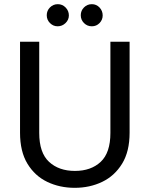

<svg xmlns="http://www.w3.org/2000/svg" viewBox="-20 -893 716 920"><path d="M76 -693H168V-256Q168 -161 215 -117.5Q262 -74 339 -74Q416 -74 462.5 -117.5Q509 -161 509 -256V-693H601V-257Q601 -167 565 -108.5Q529 -50 469.5 -21.5Q410 7 338 7Q266 7 206.5 -21.5Q147 -50 111.5 -108.5Q76 -167 76 -257ZM256 -767Q235 -767 219.5 -782.5Q204 -798 204 -820Q204 -842 219.5 -857.5Q235 -873 257 -873Q279 -873 294.5 -857Q310 -841 310 -819Q310 -798 294 -782.5Q278 -767 256 -767ZM420 -767Q398 -767 382.5 -782.5Q367 -798 367 -820Q367 -842 382.5 -857.5Q398 -873 420 -873Q442 -873 457 -857Q472 -841 472 -819Q472 -798 457 -782.5Q442 -767 420 -767Z"/></svg>

Font: Parkinsans Light
Style: Regular
Weight: 400
Version: Version 1.000